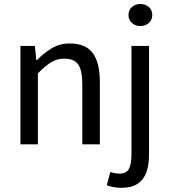

<svg xmlns="http://www.w3.org/2000/svg" viewBox="-20 -714 838 950"><path d="M81.1 0V-486.8H152.3L159.7 -417H163.1Q197.3 -451.7 236.3 -475.3Q275.4 -499 325.7 -499Q404.3 -499 439.2 -450.9Q474.1 -402.8 474.1 -309.6V0H387.2V-297.9Q387.2 -365.2 367.2 -394.5Q347.2 -423.8 297.9 -423.8Q261.2 -423.8 232.2 -405.5Q203.1 -387.2 167.5 -351.1V0ZM581.1 215.3Q558.1 215.3 539.8 211.4Q521.5 207.5 508.3 202.6L525.9 137.2Q534.7 140.1 546.4 142.6Q558.1 145 571.3 145Q606.4 145 618.4 120.6Q630.4 96.2 630.4 52.7V-486.8H717.3V52.7Q717.3 102.5 704.1 138.9Q690.9 175.3 660.9 195.3Q630.9 215.3 581.1 215.3ZM674.8 -585Q649.9 -585 632.8 -600.3Q615.7 -615.7 615.7 -639.6Q615.7 -664.6 632.8 -679.4Q649.9 -694.3 674.8 -694.3Q699.2 -694.3 716.3 -679.4Q733.4 -664.6 733.4 -639.6Q733.4 -615.7 716.3 -600.3Q699.2 -585 674.8 -585Z"/></svg>

Font: Varta Medium
Style: Regular
Weight: 500
Designer: Joana Correia, Viktoriya Grabowska, Eben Sorkin
Foundry: Sorkin Type Co.
Version: Version 1.004